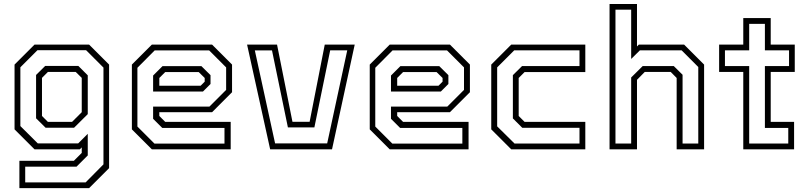

<svg xmlns="http://www.w3.org/2000/svg" viewBox="-20 -770 4173 990"><path d="M80 200V59H361L401.5 18.5V-10L391.5 0H158L55 -103V-437L158 -540H439.5L542.5 -437V97L439.5 200ZM110 170.5H421.5L513.5 77.5V-421.5L424 -511H173L85 -423V-120L175 -30.5H383L432.5 -80V31.5L374.5 89.5H110ZM215 -111.5 166 -160V-383.5L213 -430H384L432.5 -381.5V-181.5L362 -111.5ZM227 -141.5H351.5L401.5 -191.5V-368.5L370.5 -399H227L196.5 -368.5V-172Z M1073.5 -540 1176.5 -437V-294.5L1073.5 -191.5H801.5V-172L832 -141.5H1169.5V0H763L660 -103V-437L763 -540ZM1018.5 -429 1065.5 -382.5V-337L1026.5 -298H769.5V-380.5L818 -429ZM1058.5 -510H777.5L688.5 -420.5V-117.5L776.5 -29.5H1137.5V-110.5H816.5L769.5 -157.5V-220.5H1060L1146 -306.5V-422.5ZM1004.5 -398.5H832L801.5 -368V-328H1014.5L1035.5 -349V-368Z M1373 0 1254 -540H1408.5L1488 -142H1576.5L1654.5 -540H1809L1692 0ZM1398.5 -30.5H1667L1770.5 -510.5H1682.5L1601 -113H1464.5L1382.5 -510H1294Z M2300 -540 2403 -437V-294.5L2300 -191.5H2028V-172L2058.5 -141.5H2396V0H1989.5L1886.5 -103V-437L1989.5 -540ZM2245 -429 2292 -382.5V-337L2253 -298H1996V-380.5L2044.5 -429ZM2285 -510H2004L1915 -420.5V-117.5L2003 -29.5H2364V-110.5H2043L1996 -157.5V-220.5H2286.5L2372.5 -306.5V-422.5ZM2231 -398.5H2058.5L2028 -368V-328H2241L2262 -349V-368Z M2616 0 2513 -103V-437L2616 -540H2998V-398.5H2685L2654.5 -368V-172L2685 -141.5H2998V0ZM2633 -30H2968V-111H2673L2624.5 -159.5V-382.5L2672 -429.5H2968V-510.5H2631.5L2543.5 -422.5V-118.5Z M3123 0V-749.5H3264.5V-530.5L3274 -540H3507.5L3610.5 -437V0H3469V-368L3438.5 -399H3304.5L3264.5 -358.5V0ZM3153.5 -30H3234.5V-370.5L3294 -429.5H3454L3499.5 -384.5V-30H3580.5V-424.5L3494.5 -510.5H3279.5L3234.5 -466V-720H3153.5Z M3812.5 0V-399H3688V-540H3812.5V-677H3954V-540H4078V-399H3954V-141.5H4074.5V0ZM3843 -30H4044.5V-110.5H3924V-429.5H4048.5V-510.5H3924V-647H3843V-510.5H3718V-429.5H3843Z"/></svg>

Font: Tourney Light
Style: Regular
Weight: 300
Version: Version 1.015